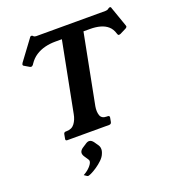

<svg xmlns="http://www.w3.org/2000/svg" viewBox="-161 -796 1060 1169"><g transform="rotate(-20 369.5 -212.0)"><path d="M651 -660Q656 -660 662 -661.5Q668 -663 675 -669Q679 -672 684 -672Q691 -672 692 -664L737 -536Q739 -530 739 -528Q737 -521 729 -517L689 -497Q685 -496 683 -495.5Q681 -495 679 -495Q674 -495 671 -502L669 -508Q660 -538 640 -555.5Q620 -573 591 -581Q562 -589 526 -589H483L395 -136Q389 -102 397.5 -77.5Q406 -53 439 -53H445Q458 -53 456 -40L451 -13Q448 0 435 0H164Q151 0 154 -13L159 -40Q161 -53 174 -53H179Q213 -53 231 -77.5Q249 -102 255 -136L343 -589H300Q265 -589 233 -581Q201 -573 174 -555.5Q147 -538 127 -508L123 -502Q116 -495 111 -495Q110 -495 107.5 -495.5Q105 -496 103 -497L69 -517Q63 -521 65 -528Q65 -530 69 -536L164 -664Q168 -672 176 -672Q181 -672 183 -669Q188 -663 193.5 -661.5Q199 -660 203 -660ZM333 96Q343 112 339 133Q338 138 336.5 142Q335 146 333 151Q326 169 308 186.5Q290 204 268.5 218.5Q247 233 230 241Q213 249 207 248Q205 248 201 245Q197 242 185 234Q211 220 228 202Q245 184 248 170Q250 162 245 155L225 125Q217 111 219 100Q221 88 235 77L264 58Q279 48 291 51Q302 53 313 67Z"/></g></svg>

Font: Young Serif Light
Style: Italic
Weight: 300
Italic angle: -10.979°
Designer: Bastien Sozeau
Foundry: NBR — Bastien Sozeau
Version: Version 5.001